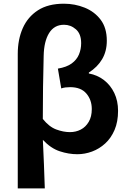

<svg xmlns="http://www.w3.org/2000/svg" viewBox="-20 -832 710 1053"><path d="M77.4 201.1V-536.3Q77.4 -615.1 104.7 -677.2Q132.1 -739.3 188 -775.5Q243.8 -811.7 330.7 -811.7Q390.5 -811.7 444.4 -790Q498.3 -768.3 532.1 -723.7Q565.8 -679 565.8 -608.6Q565.8 -551.1 540.3 -507.7Q514.8 -464.3 467.3 -434V-429Q513.7 -420.7 549.9 -393Q586 -365.2 606.8 -322Q627.5 -278.7 627.5 -224.2Q627.5 -164.2 608.4 -119.5Q589.2 -74.7 557 -45.2Q524.7 -15.7 484.9 -0.9Q445.2 13.8 404.2 13.8Q356.4 13.8 307.5 -2.4Q258.5 -18.6 215.1 -64.9Q218.7 3.6 221 69.2Q223.4 134.8 225.7 201.1ZM363.4 -107.4Q396.2 -107.4 423.1 -121.4Q450.1 -135.4 466.7 -163.9Q483.4 -192.3 483.4 -233.7Q483.4 -284.1 453.7 -319Q423.9 -354 364.8 -354Q351.4 -354 339.3 -352.5Q327.2 -351 315.9 -347L297.5 -455.7Q345.2 -463.6 373.1 -483.9Q400.9 -504.1 413 -533.2Q425.1 -562.4 425.1 -595.1Q425.1 -646.2 396.4 -671.2Q367.7 -696.2 331.1 -696.2Q277.6 -696.2 249.3 -650.6Q221 -605.1 219.5 -525.4Q217.1 -439 216 -353.5Q214.8 -267.9 214.8 -179.7Q249.4 -136.4 288.6 -121.9Q327.7 -107.4 363.4 -107.4Z"/></svg>

Font: Noto Sans HK Thin
Style: Regular
Weight: 100
Designer: Ryoko NISHIZUKA 西塚涼子 (kana, bopomofo & ideographs); Paul D. Hunt (Latin, Greek & Cyrillic); Sandoll Communications 산돌커뮤니
Foundry: Adobe
Version: Version 2.004-H2;hotconv 1.0.118;makeotfexe 2.5.65603